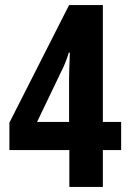

<svg xmlns="http://www.w3.org/2000/svg" viewBox="-20 -736 509 756"><path d="M457 -145H385V0H253V-145H17V-253L252 -716H385V-256H457ZM252 -256V-421Q252 -431 252.5 -454.5Q253 -478 254 -500.5Q255 -523 255 -529H251Q238 -486 220 -452L126 -256Z"/></svg>

Font: Noto Sans Arabic ExtCond
Style: Bold
Weight: 700
Width: 2
Designer: Monotype Design Team, Nadine Chahine, Nizar Qandah and Khaled Hosny
Foundry: Monotype Imaging Inc.
Version: Version 2.012; ttfautohint (v1.8.4.7-5d5b)